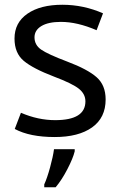

<svg xmlns="http://www.w3.org/2000/svg" viewBox="-20 -566 499 807"><path d="M424 -148Q424 -71 367 -30.5Q310 10 210 10Q105 10 42 -24L68 -92Q140 -61 212 -61Q339 -61 339 -140Q339 -171 311.5 -193Q284 -215 207 -244Q118 -278 79.5 -310.5Q41 -343 41 -404Q41 -471 95.5 -508.5Q150 -546 242 -546Q331 -546 413 -510L386 -439Q305 -474 236 -474Q183 -474 154 -456.5Q125 -439 125 -409Q125 -377 153 -357.5Q181 -338 263 -307Q348 -275 386 -241.5Q424 -208 424 -148ZM294 61V70Q287 99 263.5 144.5Q240 190 214 221H166V209Q178 183 190.5 137.5Q203 92 207 61Z"/></svg>

Font: Advent Sans Logo
Style: Regular
Weight: 400
Designer: Types & Symbols
Foundry: Types & Symbols
Version: Version 1.002